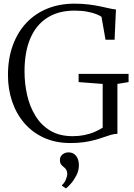

<svg xmlns="http://www.w3.org/2000/svg" viewBox="-20 -771 734 1049"><path d="M364 10.5Q283.5 10.5 220 -18.5Q156.5 -47.5 112.8 -98.5Q69 -149.5 46.2 -216.8Q23.5 -284 23.5 -360.5Q23.5 -450.5 49.8 -522.8Q76 -595 124 -646Q172 -697 238.8 -724Q305.5 -751 386.5 -751Q429 -751 464.8 -746.5Q500.5 -742 529.5 -735.8Q558.5 -729.5 579.8 -724.8Q601 -720 613.5 -719.5L606 -554H556.5L534.5 -679Q526.5 -685.5 506.8 -693.5Q487 -701.5 456.8 -707.2Q426.5 -713 387 -713Q299.5 -713 238.2 -674Q177 -635 145.5 -561Q114 -487 114 -381Q114 -315 128.2 -251.8Q142.5 -188.5 173.8 -137.8Q205 -87 255 -57Q305 -27 377 -27Q410.5 -27 440.5 -33Q470.5 -39 495.8 -49.8Q521 -60.5 541 -73.5V-312.5L409.5 -322.5V-367.5H682.5V-322.5L621.5 -312.5V-40Q603.5 -39.5 585 -34Q566.5 -28.5 545.2 -21Q524 -13.5 497.8 -6.2Q471.5 1 438.8 5.8Q406 10.5 364 10.5ZM411 132Q411 161 397.2 187.5Q383.5 214 366.8 232.8Q350 251.5 340.5 258H339.5L319 244V240Q332.5 228 340 209.8Q347.5 191.5 347.5 179Q347.5 167 342.5 157.5Q337.5 148 327 140.5Q319 134.5 313.2 126.5Q307.5 118.5 307.5 104.5Q307.5 89.5 314.5 80Q321.5 70.5 332.2 66Q343 61.5 352.5 61.5H355Q380.5 61.5 395.8 80.8Q411 100 411 132Z"/></svg>

Font: Merriweather 72pt Light
Style: Regular
Weight: 300
Version: Version 2.100